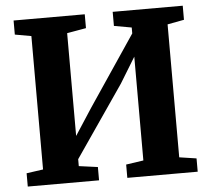

<svg xmlns="http://www.w3.org/2000/svg" viewBox="-52 -800 942 856"><g transform="rotate(-5 418.5 -371.5)"><path d="M38 0V-59.5L112.5 -70V-667L39.5 -680V-743H358V-681L272.5 -666V-206L349.5 -324.5L561.5 -639.5V-666L483 -680V-743H796.5V-680L722 -666V-71L798.5 -59.5V0H483.5V-59.5L561.5 -71V-535.5L491.5 -421L272.5 -102V-71L357 -59.5V0Z"/></g></svg>

Font: Merriweather 28pt ExtraBold
Style: Regular
Weight: 800
Version: Version 2.100